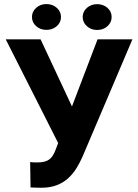

<svg xmlns="http://www.w3.org/2000/svg" viewBox="-20 -902 672 933"><path d="M283.2 -262.7 454.1 -710.9H623.5L381.8 -142.6Q368.7 -112.3 351.6 -84.7Q334.5 -57.1 311.3 -35.9Q288.1 -14.6 256.1 -2.2Q224.1 10.3 180.7 10.3Q169.4 10.3 154.1 9.8Q138.7 9.3 128.4 8.8L126.5 -114.7Q132.8 -113.3 144.8 -113Q156.7 -112.8 161.6 -112.8Q190.9 -112.8 207.8 -120.6Q224.6 -128.4 234.6 -143.1Q244.6 -157.7 252.4 -179.7ZM177.2 -710.9 331.5 -380.9 381.8 -201.2 266.1 -200.2 7.8 -710.9ZM135.3 -819.3Q135.3 -845.7 155.8 -864Q176.3 -882.3 205.6 -882.3Q235.4 -882.3 255.9 -864Q276.4 -845.7 276.4 -819.3Q276.4 -793 255.9 -774.9Q235.4 -756.8 205.6 -756.8Q176.3 -756.8 155.8 -774.9Q135.3 -793 135.3 -819.3ZM381.8 -819.3Q381.8 -845.7 402.3 -863.8Q422.9 -881.8 452.1 -881.8Q481.9 -881.8 502.2 -863.8Q522.5 -845.7 522.5 -819.3Q522.5 -793 502.2 -774.7Q481.9 -756.3 452.1 -756.3Q422.9 -756.3 402.3 -774.7Q381.8 -793 381.8 -819.3Z"/></svg>

Font: Roboto ExtraBold
Style: Regular
Weight: 800
Designer: Christian Robertson
Foundry: Google
Version: Version 3.009; 2024